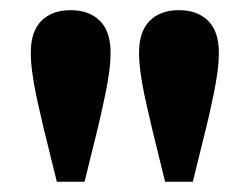

<svg xmlns="http://www.w3.org/2000/svg" viewBox="-20 -749 487 374"><path d="M117.5 -729.2Q153.5 -729.2 174.5 -708.5Q195.4 -687.9 195.4 -646.4Q195.4 -628.6 192.5 -607.7Q189.7 -586.9 185.3 -566.1Q181 -545.3 177.1 -527.9Q173.3 -510.6 170.6 -500L144.7 -395H90.7L64.8 -500Q62.8 -509.9 58.6 -527.2Q54.4 -544.5 50.1 -565.4Q45.7 -586.2 42.9 -607.4Q40 -628.6 40 -646.4Q40 -687.9 60.7 -708.5Q81.5 -729.2 117.5 -729.2ZM328.4 -729.2Q364.5 -729.2 385.4 -708.5Q406.3 -687.9 406.3 -646.4Q406.3 -628.6 403.5 -607.7Q400.6 -586.9 396.3 -566.1Q391.9 -545.3 388.1 -527.9Q384.2 -510.6 381.5 -500L355.6 -395H301.6L275.8 -500Q273.8 -509.9 269.6 -527.2Q265.4 -544.5 261 -565.4Q256.6 -586.2 253.8 -607.4Q250.9 -628.6 250.9 -646.4Q250.9 -687.9 271.7 -708.5Q292.4 -729.2 328.4 -729.2Z"/></svg>

Font: Source Serif 4 Variable
Style: Regular
Weight: 400
Designer: Frank Grießhammer
Foundry: Adobe
Version: Version 4.005;hotconv 1.1.0;makeotfexe 2.6.0